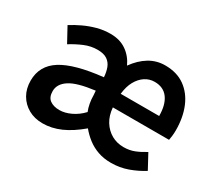

<svg xmlns="http://www.w3.org/2000/svg" viewBox="-114 -779 1114 1003"><g transform="rotate(30 443.5 -277.5)"><path d="M224 14Q175 14 138 -7Q101 -28 80 -64.5Q59 -101 59 -149Q59 -239 136.5 -288Q214 -337 382 -355Q380 -385 371 -409.5Q362 -434 341 -448.5Q320 -463 282 -463Q242 -463 204 -447Q166 -431 129 -408L81 -496Q111 -515 146 -531.5Q181 -548 219.5 -558.5Q258 -569 299 -569Q356 -569 395.5 -541.5Q435 -514 456 -468Q490 -516 533.5 -542.5Q577 -569 629 -569Q700 -569 748 -534.5Q796 -500 821 -440Q846 -380 846 -302Q846 -284 844 -268.5Q842 -253 840 -242H501Q505 -194 526 -160.5Q547 -127 579.5 -108.5Q612 -90 653 -90Q688 -90 718 -102Q748 -114 778 -133L825 -46Q784 -20 736.5 -3Q689 14 636 14Q593 14 557.5 1.5Q522 -11 493.5 -33Q465 -55 443 -82Q385 -33 331.5 -9.5Q278 14 224 14ZM266 -90Q298 -90 334 -107Q370 -124 399 -155Q391 -174 386.5 -198.5Q382 -223 382 -247L380 -273Q275 -260 230.5 -231Q186 -202 186 -159Q186 -122 208 -106Q230 -90 266 -90ZM501 -324H733Q733 -391 705.5 -429Q678 -467 624 -467Q593 -467 567 -450Q541 -433 523.5 -401.5Q506 -370 501 -324Z"/></g></svg>

Font: Noto Sans TC SemiBold
Style: Regular
Weight: 600
Designer: Ryoko NISHIZUKA  (kana, bopomofo & ideographs); Paul D. Hunt (Latin, Greek & Cyrillic); Sandoll Communications , Soo-you
Foundry: Adobe
Version: Version 2.004-H2;hotconv 1.0.118;makeotfexe 2.5.65603